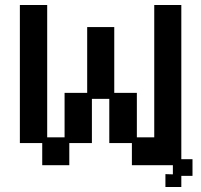

<svg xmlns="http://www.w3.org/2000/svg" viewBox="-20 -653 811 773"><path d="M646 100V48L676 49V12H511V-77H420V-255H350V-77H259V12H150V-77H60V-633H170V-100H240V-279H331V-544H440V-279H531V-100H601V-633H710V-12H755V55H710V100Z"/></svg>

Font: Pixelify Sans Medium
Style: Regular
Weight: 500
Designer: Stefie Justprince
Foundry: Typecalism Foundryline
Version: Version 1.000;February 13, 2025;FontCreator 15.0.0.3015 64-b